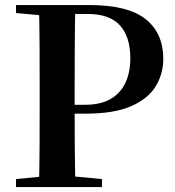

<svg xmlns="http://www.w3.org/2000/svg" viewBox="-20 -761 713 781"><path d="M45.1 0V-32.6L198.2 -47.3H238.9L394.7 -32.6V0ZM138.6 0Q140.6 -85.2 141 -171.8Q141.4 -258.5 141.4 -346.1V-393.6Q141.4 -481.3 141 -567.7Q140.6 -654.1 138.6 -740.5H286.3Q284.6 -655.6 284.1 -568.4Q283.6 -481.3 283.6 -393.6V-323.6Q283.6 -252.8 284.1 -169.7Q284.6 -86.6 286.3 0ZM212.6 -298.7V-334.8H325.7Q389.9 -334.8 430.4 -358.7Q470.9 -382.6 490.5 -424.9Q510.1 -467.3 510.1 -522.8Q510.1 -612.4 467.4 -658.3Q424.8 -704.1 338.9 -704.1H212.6V-740.5H341.3Q501.4 -740.5 572.8 -682.9Q644.2 -625.3 644.2 -522Q644.2 -460.3 613 -409.5Q581.7 -358.6 512.5 -328.7Q443.3 -298.7 329.1 -298.7ZM45.1 -707.9V-740.5H212.6V-694.2H198.2Z"/></svg>

Font: Noto Serif HK
Style: Regular
Weight: 200
Designer: Ryoko NISHIZUKA 西塚涼子 (kana & ideographs); Frank Grießhammer (Latin, Greek & Cyrillic); Wenlong ZHANG 张文龙 (bopomofo); San
Foundry: Adobe
Version: Version 2.001;hotconv 1.1.0;makeotfexe 2.6.0